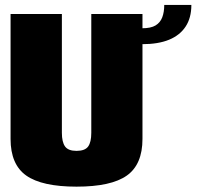

<svg xmlns="http://www.w3.org/2000/svg" viewBox="-20 -730 772 754"><path d="M280.5 3Q416.5 3 478 -40.5Q539.5 -84 539.5 -184.5V-675H338.5V-208.5Q338.5 -171.5 326 -154.5Q313.5 -137.5 280.5 -137.5Q248 -137.5 235.5 -154.8Q223 -172 223 -208.5V-675H21.5V-184.5Q21.5 -84 83.2 -40.5Q145 3 280.5 3ZM538 -619V-556.5Q601.5 -556.5 644 -574Q686.5 -591.5 709 -625.8Q731.5 -660 731.5 -710.5H625Q625 -682.5 617.2 -662Q609.5 -641.5 591 -630.2Q572.5 -619 538 -619Z"/></svg>

Font: Anybody Condensed Black
Style: Regular
Weight: 900
Width: 3
Designer: Tyler Finck
Foundry: Etcetera Type Company
Version: Version 1.113;gftools[0.9.25]